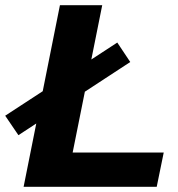

<svg xmlns="http://www.w3.org/2000/svg" viewBox="-49 -720 687 740"><path d="M42 0 182 -700H345L231 -132H582L555 0ZM22 -199 -29 -274 403 -556 453 -481Z"/></svg>

Font: Montserrat
Style: Bold Italic
Weight: 700
Italic angle: -11.3°
Designer: Julieta Ulanovsky
Foundry: Julieta Ulanovsky
Version: Version 9.000; ttfautohint (v1.8.4.7-5d5b)